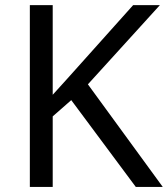

<svg xmlns="http://www.w3.org/2000/svg" viewBox="-20 -734 659 754"><path d="M619.1 0H513.2L259.8 -340.8L187 -276.9V0H97.2V-713.9H187V-361.8L248.5 -429.7L502.9 -713.9H607.9L325.2 -402.8Z"/></svg>

Font: Noto Sans Historic
Style: Regular
Weight: 400
Designer: Monotype Design Team
Foundry: Monotype Imaging Inc.
Version: Version 0.71 uh